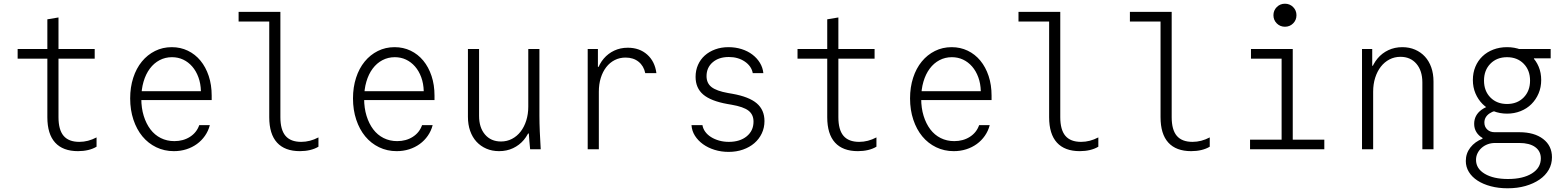

<svg xmlns="http://www.w3.org/2000/svg" viewBox="-20 -804 8440 1034"><path d="M295 -173V-488H490V-540H295V-710L235 -700V-540H75V-488H235V-173Q235 -82 277 -36Q319 10 400 10Q429 10 454.5 4Q480 -2 500 -14V-64Q477 -52 454 -46Q431 -40 407 -40Q350 -40 322.5 -72.5Q295 -105 295 -173Z M722 -265H1120V-289Q1120 -347 1104 -395Q1088 -443 1059.5 -477.5Q1031 -512 991.5 -531Q952 -550 905 -550Q856 -550 815 -529.5Q774 -509 744 -472.5Q714 -436 697.5 -385Q681 -334 681 -274Q681 -212 698.5 -159.5Q716 -107 747 -69.5Q778 -32 821.5 -11Q865 10 916 10Q952 10 983.5 0Q1015 -10 1040.5 -28.5Q1066 -47 1084 -73Q1102 -99 1110 -130H1053Q1039 -90 1003 -67Q967 -44 919 -44Q879 -44 846 -60.5Q813 -77 790 -107.5Q767 -138 754 -180Q741 -222 741 -273Q741 -323 753 -364Q765 -405 787 -434.5Q809 -464 839.5 -480Q870 -496 906 -496Q939 -496 966.5 -483Q994 -470 1015 -446Q1036 -422 1048.5 -388Q1061 -354 1062 -313H722Z M1490 -173V-740H1265V-688H1430V-173Q1430 -82 1472 -36Q1514 10 1595 10Q1624 10 1649.5 4Q1675 -2 1695 -14V-64Q1672 -52 1649 -46Q1626 -40 1602 -40Q1545 -40 1517.5 -72.5Q1490 -105 1490 -173Z M1922 -265H2320V-289Q2320 -347 2304 -395Q2288 -443 2259.5 -477.5Q2231 -512 2191.5 -531Q2152 -550 2105 -550Q2056 -550 2015 -529.5Q1974 -509 1944 -472.5Q1914 -436 1897.5 -385Q1881 -334 1881 -274Q1881 -212 1898.5 -159.5Q1916 -107 1947 -69.5Q1978 -32 2021.5 -11Q2065 10 2116 10Q2152 10 2183.5 0Q2215 -10 2240.5 -28.5Q2266 -47 2284 -73Q2302 -99 2310 -130H2253Q2239 -90 2203 -67Q2167 -44 2119 -44Q2079 -44 2046 -60.5Q2013 -77 1990 -107.5Q1967 -138 1954 -180Q1941 -222 1941 -273Q1941 -323 1953 -364Q1965 -405 1987 -434.5Q2009 -464 2039.5 -480Q2070 -496 2106 -496Q2139 -496 2166.5 -483Q2194 -470 2215 -446Q2236 -422 2248.5 -388Q2261 -354 2262 -313H1922Z M2885 -180V-540H2825V-230Q2825 -189 2814 -154.5Q2803 -120 2783.5 -95Q2764 -70 2737 -56Q2710 -42 2678 -42Q2624 -42 2592 -79.5Q2560 -117 2560 -180V-540H2500V-175Q2500 -133 2512 -99Q2524 -65 2546 -41Q2568 -17 2599 -3.5Q2630 10 2668 10Q2709 10 2743 -6Q2777 -22 2801 -50.5Q2825 -79 2838.5 -120Q2852 -161 2852 -210L2798 -85H2828Q2829 -64 2831 -43Q2833 -22 2835 0H2892Q2889 -48 2887 -95Q2885 -142 2885 -180Z M3205 0V-310Q3205 -351 3215.5 -384.5Q3226 -418 3245 -442.5Q3264 -467 3290.5 -480.5Q3317 -494 3349 -494Q3391 -494 3419 -471.5Q3447 -449 3455 -410H3515Q3507 -473 3465.5 -510Q3424 -547 3361 -547Q3321 -547 3288 -531.5Q3255 -516 3231.5 -488.5Q3208 -461 3195 -422Q3182 -383 3182 -336L3208 -444H3200V-540H3145V0Z M3704 -130Q3706 -99 3722.5 -73Q3739 -47 3766 -27.5Q3793 -8 3828.5 3Q3864 14 3904 14Q3946 14 3981.5 1.5Q4017 -11 4042.5 -33Q4068 -55 4082.5 -85.5Q4097 -116 4097 -152Q4097 -212 4055.5 -247.5Q4014 -283 3924 -299L3901 -303Q3839 -314 3812 -335Q3785 -356 3785 -394Q3785 -440 3818 -468.5Q3851 -497 3905 -497Q3955 -497 3991 -472.5Q4027 -448 4034 -410H4091Q4088 -440 4072.5 -465.5Q4057 -491 4032 -510Q4007 -529 3974 -539.5Q3941 -550 3903 -550Q3864 -550 3831.5 -538Q3799 -526 3775.5 -505Q3752 -484 3739 -454.5Q3726 -425 3726 -390Q3726 -330 3767 -295Q3808 -260 3897 -244L3920 -240Q3984 -229 4011 -208Q4038 -187 4038 -149Q4038 -100 4001.5 -70Q3965 -40 3905 -40Q3877 -40 3852.5 -47Q3828 -54 3809 -66Q3790 -78 3778 -94.5Q3766 -111 3763 -130Z M4495 -173V-488H4690V-540H4495V-710L4435 -700V-540H4275V-488H4435V-173Q4435 -82 4477 -36Q4519 10 4600 10Q4629 10 4654.5 4Q4680 -2 4700 -14V-64Q4677 -52 4654 -46Q4631 -40 4607 -40Q4550 -40 4522.5 -72.5Q4495 -105 4495 -173Z M4922 -265H5320V-289Q5320 -347 5304 -395Q5288 -443 5259.5 -477.5Q5231 -512 5191.5 -531Q5152 -550 5105 -550Q5056 -550 5015 -529.5Q4974 -509 4944 -472.5Q4914 -436 4897.5 -385Q4881 -334 4881 -274Q4881 -212 4898.5 -159.5Q4916 -107 4947 -69.5Q4978 -32 5021.5 -11Q5065 10 5116 10Q5152 10 5183.5 0Q5215 -10 5240.5 -28.5Q5266 -47 5284 -73Q5302 -99 5310 -130H5253Q5239 -90 5203 -67Q5167 -44 5119 -44Q5079 -44 5046 -60.5Q5013 -77 4990 -107.5Q4967 -138 4954 -180Q4941 -222 4941 -273Q4941 -323 4953 -364Q4965 -405 4987 -434.5Q5009 -464 5039.5 -480Q5070 -496 5106 -496Q5139 -496 5166.5 -483Q5194 -470 5215 -446Q5236 -422 5248.5 -388Q5261 -354 5262 -313H4922Z M5690 -173V-740H5465V-688H5630V-173Q5630 -82 5672 -36Q5714 10 5795 10Q5824 10 5849.5 4Q5875 -2 5895 -14V-64Q5872 -52 5849 -46Q5826 -40 5802 -40Q5745 -40 5717.5 -72.5Q5690 -105 5690 -173Z M6290 -173V-740H6065V-688H6230V-173Q6230 -82 6272 -36Q6314 10 6395 10Q6424 10 6449.5 4Q6475 -2 6495 -14V-64Q6472 -52 6449 -46Q6426 -40 6402 -40Q6345 -40 6317.5 -72.5Q6290 -105 6290 -173Z M6712 0H7112V-52H6942V-540H6717V-488H6882V-52H6712ZM6838 -722Q6838 -696 6856 -678Q6874 -660 6900 -660Q6926 -660 6944 -678Q6962 -696 6962 -722Q6962 -748 6944 -766Q6926 -784 6900 -784Q6874 -784 6856 -766Q6838 -748 6838 -722Z M7315 0H7375V-310Q7375 -351 7386 -385.5Q7397 -420 7416.5 -445Q7436 -470 7463 -484Q7490 -498 7522 -498Q7576 -498 7608 -460.5Q7640 -423 7640 -360V0H7700V-365Q7700 -407 7688 -441Q7676 -475 7654 -499Q7632 -523 7601 -536.5Q7570 -550 7532 -550Q7491 -550 7457 -534Q7423 -518 7399 -489.5Q7375 -461 7361.5 -420.5Q7348 -380 7348 -330L7378 -450H7370V-540H7315Z M8241 -464V-490H8331V-540H8125ZM8064 -242Q7999 -242 7959 -213Q7919 -184 7919 -137Q7919 -112 7931 -92.5Q7943 -73 7964 -61V-57Q7923 -41 7898.5 -9.5Q7874 22 7874 63Q7874 95 7890.5 122Q7907 149 7937 168.5Q7967 188 8008.5 199Q8050 210 8099 210Q8152 210 8195.5 197.5Q8239 185 8271 163Q8303 141 8320.5 110.5Q8338 80 8338 43Q8338 -19 8290.5 -55.5Q8243 -92 8162 -92H8029Q8005 -92 7989.5 -106.5Q7974 -121 7974 -144Q7974 -174 8001.5 -193Q8029 -212 8074 -212L8070 -225L8067 -233ZM8032 -34H8162Q8217 -34 8247.5 -12Q8278 10 8278 49Q8278 100 8230 130Q8182 160 8101 160Q8023 160 7976 132Q7929 104 7929 57Q7929 38 7937 21.5Q7945 5 7959 -7.5Q7973 -20 7991.5 -27Q8010 -34 8032 -34ZM7912 -373Q7912 -334 7926 -301Q7940 -268 7964.5 -243.5Q7989 -219 8023 -205.5Q8057 -192 8096 -192Q8135 -192 8169 -205.5Q8203 -219 8227.5 -243.5Q8252 -268 8266 -301Q8280 -334 8280 -373Q8280 -412 8266.5 -444.5Q8253 -477 8228.5 -500.5Q8204 -524 8170 -537Q8136 -550 8096 -550Q8056 -550 8022 -537Q7988 -524 7963.5 -500.5Q7939 -477 7925.5 -444.5Q7912 -412 7912 -373ZM8096 -244Q8041 -244 8006.5 -279Q7972 -314 7972 -370Q7972 -426 8006.5 -461Q8041 -496 8096 -496Q8151 -496 8185.5 -461Q8220 -426 8220 -370Q8220 -314 8185.5 -279Q8151 -244 8096 -244Z"/></svg>

Font: CommitMonoV143 ExtLt
Style: Regular
Weight: 200
Monospace: yes
Designer: Eigil Nikolajsen
Foundry: Eigil Nikolajsen
Version: Version 1.143